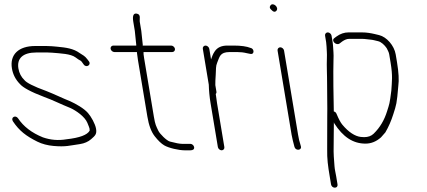

<svg xmlns="http://www.w3.org/2000/svg" viewBox="-20 -694 1975 889"><path d="M35.2 -377C39.8 -349.4 52.2 -325.4 72.2 -305C85.8 -289.2 120.8 -269.2 184.8 -245C226.6 -229.9 257.9 -213.1 307.3 -193.3C332.6 -181.5 372.5 -154.2 384.4 -125.6C390.7 -110.5 394.1 -101.5 394.6 -98.5C395.1 -95.5 395.3 -92.3 395.2 -89C383.8 -69.4 350.3 -56.1 287 -49C250.2 -42.7 214.1 -45.7 178.7 -58C126.7 -79 88.8 -108.3 63.7 -146C51.8 -163.8 28 -150.1 40 -132C69.5 -87.9 101.1 -64.1 152.6 -38.3C174.6 -27.3 200.9 -20.6 227.9 -18.2C285.7 -13.1 302 -20.2 350.5 -26.9C371.2 -30.2 388.3 -37.7 401.7 -49.4C420.7 -66 428.9 -72.9 424.8 -97.5C420.9 -120.8 402 -153.9 387.5 -170.6C368.4 -192.7 331.3 -213.1 305.5 -225C273.5 -237.5 230.8 -258.4 195.9 -272C133.5 -294.5 102.3 -311.5 93.2 -323C78.2 -337.5 68.8 -355.5 65.2 -377C57.4 -424 86.3 -451 148.1 -451H199.7C206.9 -451 214.1 -450.7 221.5 -450C260 -446.5 307.3 -445.4 330.1 -428C339.7 -420.7 347.4 -415.7 353.2 -413C355.4 -411.7 357.9 -409 360.6 -405L367.1 -396C379.3 -377.6 404 -393.9 391.7 -410L384.1 -420C372.7 -435.2 363.7 -438.5 349.4 -448C319.6 -469.5 287.2 -473.7 242.6 -478L219.5 -480C211.7 -480.7 203.5 -481 194.7 -481H143.1C66.1 -481 24.5 -441.5 35.2 -377Z M878.8 -13C877.5 -20.9 869.3 -28 861.3 -28H850.3H822.9C811.9 -28 793.2 -31.5 766.7 -38.6C751.3 -42.7 719.8 -74.5 713.3 -88.3C702.8 -110.5 698.8 -115.6 692.4 -154L647.4 -424C644.8 -439.3 643.9 -449 644.6 -453H777.6C785.5 -453 791.4 -460.1 790.1 -468C788.7 -475.9 780.5 -483 772.6 -483H640.6C641.1 -483.7 641.3 -484.7 641.1 -486L634.2 -551L627.2 -593C625.2 -605.5 634.2 -627.5 612.9 -631C597.8 -633.4 592.6 -620.8 597.2 -593L604.2 -551L610.7 -488C611.2 -485.3 611.1 -483.7 610.6 -483H504.6C496.6 -483 490.7 -475.9 492.1 -468C493.4 -460.1 501.6 -453 509.6 -453H614.6C614 -452.3 613.8 -451.5 614 -450.5L618.9 -415L662.4 -154C669 -114 680.3 -83.8 696.1 -63.5C712 -43.1 726.8 -28.9 740.7 -20.8C761.1 -8.8 807.5 2 835.1 2H861.1C873.2 2 880.6 -2.6 878.8 -13Z M919.1 -468 946.7 -302C947.4 -274 950.1 -245.3 955 -216L988.8 -13C990.2 -5.1 998.4 2 1006.3 2C1014.3 2 1020.2 -5.1 1018.8 -13L985 -216C982.9 -228.7 981.3 -240.7 980 -252L978.9 -259C981.8 -261.7 982.8 -265.3 982 -270L977 -300C976.8 -311.7 977.4 -328 978.9 -349C980.6 -373.3 978.4 -387.2 985.7 -404C997 -430 997.2 -453 1043.6 -453H1078C1093.7 -453 1108.4 -451.3 1122.4 -447.8C1136.3 -444.3 1144.8 -443.3 1147.9 -445C1158.7 -450.9 1153.8 -469.8 1140.4 -472C1122.1 -479.3 1095.9 -483 1061.8 -483H1032.6C1005.7 -483 986.4 -474.2 974.5 -456.5C964.3 -441.4 963.3 -434.7 957.2 -419L949.1 -468C947.7 -475.9 939.5 -483 931.6 -483C923.6 -483 917.7 -475.9 919.1 -468Z M1265.2 -460 1330.2 -70C1331.6 -61.3 1333.5 -52.4 1335.9 -43.2L1343.7 -13C1350 6.1 1379.2 1.7 1373 -17L1370.3 -27C1366.7 -37 1363.3 -51.3 1360.2 -70L1295.2 -460C1293.9 -467.9 1285.7 -475 1277.7 -475C1269.8 -475 1263.9 -467.9 1265.2 -460ZM1233 -669.7C1227.1 -662.6 1228 -655.7 1235.8 -649C1245.5 -638.3 1253.6 -636.8 1260 -644.5C1272.7 -659.7 1245.1 -684.2 1233 -669.7Z M1485.1 -529 1490.1 -499C1491.1 -493 1491.7 -486.2 1492 -478.5C1492.7 -459.1 1494.4 -447.2 1493.6 -427C1491.9 -384.1 1494.7 -354.5 1494.6 -298.7C1494.4 -238.1 1496.2 -207.6 1495.2 -156C1494.5 -119.2 1495.5 -40.6 1494.9 -3.1C1494.1 42.3 1498.3 72.9 1506.7 123L1512.8 160C1514.3 168.8 1521.9 175 1530.3 175C1538.8 175 1544.3 168.8 1542.8 160L1536.7 123C1533.8 105.8 1529.9 91.2 1528.8 75.5C1526.4 42.5 1523.8 20.1 1524.9 -20C1526 -59.5 1524.7 -92.4 1525.9 -128C1526.1 -126.7 1526.7 -125 1527.7 -123C1567.8 -60.3 1614.2 -29 1672.2 -29C1698.5 -29 1722.5 -38.7 1744.1 -58C1752.3 -66.7 1758.8 -74.3 1764.3 -81C1779.2 -106.5 1791.5 -134.6 1801.2 -165.5C1815.1 -209.2 1817.3 -212.2 1824.3 -297C1828 -323 1826 -359 1818.4 -405L1812.2 -442C1805.3 -483.2 1770.2 -523.1 1735.3 -531.5L1714.5 -536.5C1696.8 -540.7 1677.2 -544 1654.8 -544H1593.7C1574.2 -544 1555.6 -537.7 1538 -525L1527.3 -517C1512.1 -505 1537.3 -481 1552.9 -493L1564.6 -502C1576.1 -510 1586.6 -514 1596.2 -514H1658C1670.7 -514 1684.7 -511.1 1695.3 -510.5C1706.2 -509.9 1720.3 -505.5 1729.9 -503.5C1745 -500.4 1760.9 -485.2 1770.4 -471L1777.1 -457.5C1779.6 -452.5 1781.3 -447.3 1782.2 -442L1788.4 -405C1799.2 -340 1794.4 -318.2 1792 -275C1783.8 -210.9 1783.4 -214.5 1772.1 -178.4C1759.5 -138.1 1739.7 -103.7 1710.1 -75C1699.1 -64.3 1684.4 -59 1666 -59C1660.4 -59 1655.1 -59.3 1650.2 -60C1623.8 -63.1 1594 -82 1565.1 -116.7C1557 -126.4 1548.2 -142.9 1538.6 -166C1536.1 -172.7 1531.8 -176.7 1525.6 -178C1524.2 -219 1522.3 -369 1524.1 -414.2C1524.8 -430.7 1524.7 -443.2 1524 -451.5C1522.7 -466.2 1522.6 -484.1 1520.1 -499L1515.1 -529C1513.8 -536.9 1505.5 -544 1497.6 -544C1489.7 -544 1483.8 -536.9 1485.1 -529Z"/></svg>

Font: MewTooHand
Style: WideLta
Weight: 400
Designer: Mew Too, Robert Jablonski
Version: Version 0.77